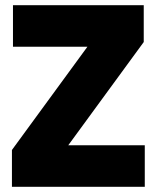

<svg xmlns="http://www.w3.org/2000/svg" viewBox="-20 -720 604 740"><path d="M26 0V-142L317 -540H30V-700H534V-558L243 -160H538V0Z"/></svg>

Font: Tektur ExtraBold
Style: Regular
Weight: 800
Designer: Adam Jagosz
Foundry: Adam Jagosz
Version: Version 1.005;gftools[0.9.30]